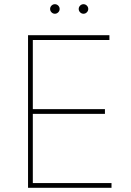

<svg xmlns="http://www.w3.org/2000/svg" viewBox="-20 -895 624 915"><path d="M113.6 0V-727.3H501.4V-704.5H136.4V-375H480.1V-352.3H136.4V-22.7H511.4V0ZM241.5 -829.5Q232.2 -829.5 225.5 -836.3Q218.8 -843 218.8 -852.3Q218.8 -861.5 225.5 -868.3Q232.2 -875 241.5 -875Q250.7 -875 257.5 -868.3Q264.2 -861.5 264.2 -852.3Q264.2 -843 257.5 -836.3Q250.7 -829.5 241.5 -829.5ZM377.8 -829.5Q368.6 -829.5 361.9 -836.3Q355.1 -843 355.1 -852.3Q355.1 -861.5 361.9 -868.3Q368.6 -875 377.8 -875Q387.1 -875 393.8 -868.3Q400.6 -861.5 400.6 -852.3Q400.6 -843 393.8 -836.3Q387.1 -829.5 377.8 -829.5Z"/></svg>

Font: Inter UI Thin
Style: Regular
Weight: 100
Designer: Rasmus Andersson
Foundry: rsms
Version: 3.2;8d6f07862